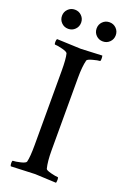

<svg xmlns="http://www.w3.org/2000/svg" viewBox="-155 -863 621 921"><g transform="rotate(20 155.5 -403.0)"><path d="M100.6 -510.7Q100.6 -571.3 93.8 -597.7Q90.8 -605.5 65.9 -611.8Q41 -618.2 28.3 -618.2Q24.4 -618.2 24.4 -630.4Q24.4 -642.6 28.3 -646.5Q140.6 -641.6 150.9 -641.6Q161.1 -641.6 258.8 -646.5Q260.7 -640.6 260.7 -629.4Q260.7 -618.2 256.8 -618.2Q247.1 -618.2 221.7 -611.3Q196.3 -604.5 194.3 -597.7Q185.5 -563.5 185.5 -506.8V-135.7Q185.5 -79.1 194.3 -44.9Q196.3 -38.1 221.7 -31.7Q247.1 -25.4 256.8 -25.4Q260.7 -25.4 260.7 -14.2Q260.7 -2.9 258.8 2.9Q161.1 -2 150.9 -2Q140.6 -2 28.3 2.9Q24.4 -1 24.4 -13.2Q24.4 -25.4 28.3 -25.4Q41 -25.4 65.9 -31.2Q90.8 -37.1 93.8 -44.9Q100.6 -71.3 100.6 -131.8ZM25.9 -725.1Q11.7 -739.3 11.7 -759.8Q11.7 -780.3 25.9 -794.4Q40 -808.6 60.5 -808.6Q81.1 -808.6 95.2 -794.4Q109.4 -780.3 109.4 -759.8Q109.4 -739.3 95.2 -725.1Q81.1 -710.9 60.5 -710.9Q40 -710.9 25.9 -725.1ZM202.6 -725.1Q188.5 -739.3 188.5 -759.8Q188.5 -780.3 202.6 -794.4Q216.8 -808.6 237.3 -808.6Q257.8 -808.6 272 -794.4Q286.1 -780.3 286.1 -759.8Q286.1 -739.3 272 -725.1Q257.8 -710.9 237.3 -710.9Q216.8 -710.9 202.6 -725.1Z"/></g></svg>

Font: CrimsonText-Roman
Style: Roman
Weight: 400
Version: Version 0.13